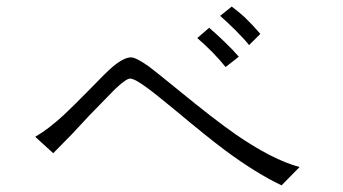

<svg xmlns="http://www.w3.org/2000/svg" viewBox="-20 -764 1040 583"><path d="M86.9 -348.6 141.6 -298.8Q167 -324.2 198.2 -356.4Q216.8 -376 251 -413.1Q308.6 -472.7 329.1 -493.2Q363.3 -525.4 375 -525.4Q388.7 -525.4 425.8 -498Q450.2 -480.5 511.7 -429.7Q607.4 -349.6 662.1 -308.6Q756.8 -238.3 835 -201.2L889.6 -256.8Q806.6 -279.3 696.3 -355.5Q632.8 -399.4 519.5 -492.2Q456.1 -543.9 431.6 -562.5Q392.6 -589.8 377.9 -589.8Q356.4 -589.8 322.3 -561.5Q300.8 -543 252 -492.2Q200.2 -439.5 172.9 -414.1Q126 -371.1 86.9 -348.6ZM683.6 -744.1 648.4 -715.8Q668.9 -698.2 695.3 -671.9Q723.6 -643.6 736.3 -627L770.5 -661.1Q748 -687.5 722.7 -711.9Q702.1 -730.5 683.6 -744.1ZM615.2 -679.7 579.1 -648.4Q600.6 -629.9 625 -605.5Q649.4 -580.1 665 -560.5L705.1 -591.8Q689.5 -610.4 661.1 -637.7Q635.7 -662.1 615.2 -679.7Z"/></svg>

Font: DotumChe
Style: Regular
Weight: 400
Monospace: yes
Version: Version 2.21